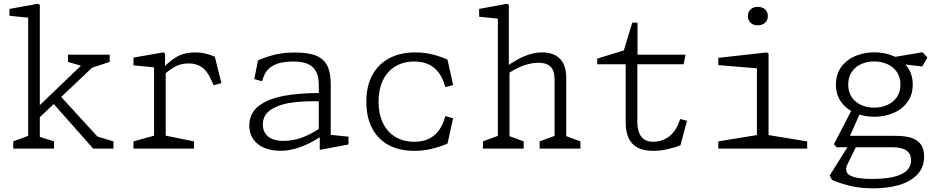

<svg xmlns="http://www.w3.org/2000/svg" viewBox="-20 -791 5000 1022"><path d="M50.5 -38.5 141.5 -72 130 -45V-721.5L152 -694.5L30.5 -707V-743.5L182 -771L192 -765V-40L176.5 -67L267.5 -38.5V0H50.5ZM257.5 -247 298 -283.5 514.5 -47 479 -70 584 -38.5V0H476ZM179.5 -219.5 433.5 -463 439 -433 342 -461.5V-500H564V-461.5L433.5 -418.5L504.5 -463L179.5 -155.5Z M690.5 -38.5 811.5 -72 800 -45V-457.5L822 -430.5L690.5 -443V-484.5L848.5 -512L858.5 -506V-426.5L862 -419.5V-40L846.5 -72L1012.5 -38.5V0H690.5ZM986.5 -453.5H985Q939 -453.5 903.5 -431.5Q868 -409.5 836 -377L835.5 -376.5V-414.5Q872 -458.5 915 -485.2Q958 -512 1021 -512Q1048.5 -512 1073.5 -506.2Q1098.5 -500.5 1123.5 -489L1158.5 -348.5L1117.5 -337L1101.5 -371.5Q1082 -414.5 1053.8 -433.8Q1025.5 -453 986.5 -453.5Z M1682 -68.5 1677 -79.5V-337.5Q1677 -386 1660.5 -413.8Q1644 -441.5 1613.5 -452.8Q1583 -464 1537 -463.5Q1472.5 -463 1435 -442.5Q1397.5 -422 1383 -382L1374.5 -358.5L1333.5 -370L1353.5 -469.5Q1397 -489 1444 -500.2Q1491 -511.5 1552.5 -511.5Q1622.5 -511.5 1663.2 -494.5Q1704 -477.5 1722.2 -440.8Q1740.5 -404 1740.5 -343V-50L1718 -75.5L1835 -63.5V-22L1687 6H1682ZM1307 -122.5Q1307 -187.5 1356.2 -226Q1405.5 -264.5 1488.5 -280.2Q1571.5 -296 1681 -296L1694.5 -251Q1614.5 -254.5 1544.2 -246.5Q1474 -238.5 1426.5 -210Q1379 -181.5 1379 -128Q1379 -101 1392 -81.2Q1405 -61.5 1429.5 -51.2Q1454 -41 1488.5 -41Q1539.5 -41 1588.8 -59.2Q1638 -77.5 1688.5 -112.5V-64.5L1685.5 -62.5Q1654 -42 1620 -25.5Q1586 -9 1548.2 1.2Q1510.5 11.5 1473 11.5Q1422 11.5 1384.5 -5Q1347 -21.5 1327 -51.8Q1307 -82 1307 -122.5Z M1930 -250Q1930 -333 1962.2 -392Q1994.5 -451 2053.2 -481.5Q2112 -512 2190.5 -512Q2238.5 -512 2281.2 -501.5Q2324 -491 2362 -473.5L2392 -338.5L2351 -327L2343 -350.5Q2324.5 -404.5 2285.5 -434Q2246.5 -463.5 2185 -463.5Q2128 -463.5 2085 -438Q2042 -412.5 2018.5 -364.2Q1995 -316 1995 -250Q1995 -184 2018.5 -135.8Q2042 -87.5 2085 -62Q2128 -36.5 2185 -36.5Q2246.5 -36.5 2285.5 -66Q2324.5 -95.5 2343 -149.5L2351 -173L2392 -161.5L2362 -26.5Q2322 -9.5 2277.8 1.2Q2233.5 12 2185.5 12Q2107 12 2049.8 -18.2Q1992.5 -48.5 1961.2 -107.5Q1930 -166.5 1930 -250Z M2852.5 -38.5 2943.5 -72 2932 -45V-367Q2932 -416.5 2910 -436.8Q2888 -457 2847 -457Q2821.5 -457 2789.8 -449.2Q2758 -441.5 2720 -421Q2691.5 -406.5 2660.5 -383.5L2665.5 -429.5Q2703 -457 2736.8 -475.2Q2770.5 -493.5 2802.8 -502.8Q2835 -512 2866.5 -512Q2927 -512 2960.5 -478.2Q2994 -444.5 2994 -376.5V-40L2978.5 -72L3069.5 -38.5V0H2852.5ZM2550.5 -38.5 2641.5 -72 2630 -45V-716.5L2652 -689.5L2530.5 -702V-743.5L2678.5 -771L2688.5 -765V-426.5L2692 -419.5V-50L2676.5 -72L2767.5 -38.5V0H2550.5Z M3310.5 -140V-461.5L3333 -449H3159V-479L3313.5 -526.5L3288.5 -483.5L3345.5 -670.5H3373.5V-486.5L3351 -500H3629L3619 -449H3351L3372.5 -461.5V-141Q3372.5 -91 3393.8 -63.5Q3415 -36 3458.5 -36.5Q3488 -37 3513.8 -48.2Q3539.5 -59.5 3559 -80.5Q3578.5 -101.5 3590 -130L3601 -157.5L3637 -148L3602 -18Q3573 -5.5 3533.2 3.2Q3493.5 12 3457 12Q3406.5 12 3374.2 -5Q3342 -22 3326.2 -55.5Q3310.5 -89 3310.5 -140Z M3803.5 -38.5 4024.5 -74.5 4009 -42.5V-452.5L4031 -425.5L3803.5 -444.5V-483L4061 -512L4071 -506V-42.5L4055.5 -74.5L4276.5 -38.5V0H3803.5ZM3961 -705.5Q3961 -728.5 3975.8 -741.5Q3990.5 -754.5 4014 -754.5Q4037.5 -754.5 4052.2 -741.5Q4067 -728.5 4067 -705.5Q4067 -682.5 4052.2 -669.5Q4037.5 -656.5 4014 -656.5Q3998.5 -656.5 3986.5 -662.2Q3974.5 -668 3967.8 -679.2Q3961 -690.5 3961 -705.5Z M4408.5 166.5 4396.5 143 4498.5 -19.5H4541.5L4492 81.5Q4471 124.5 4505 143Q4539 161.5 4621 161.5Q4684.5 161.5 4730.8 151.8Q4777 142 4803.2 119.8Q4829.5 97.5 4829.5 61.5Q4829.5 27 4804.5 10Q4779.5 -7 4731 -7H4432.5L4419 -23.5L4519 -216.5L4561.5 -196L4498 -53.5L4489 -68H4745.5Q4792.5 -68 4826 -58.8Q4859.5 -49.5 4879.2 -25.2Q4899 -1 4899 42Q4899 101.5 4861.5 139.5Q4824 177.5 4763.2 194.5Q4702.5 211.5 4631 211.5Q4561.5 211.5 4508.2 199Q4455 186.5 4408.5 166.5ZM4429.5 -341Q4429.5 -395.5 4457.8 -434.2Q4486 -473 4532.8 -492.8Q4579.5 -512.5 4634 -512.5Q4688.5 -512.5 4735.2 -492.8Q4782 -473 4810.2 -434.2Q4838.5 -395.5 4838.5 -341Q4838.5 -286.5 4810.2 -247.8Q4782 -209 4735.2 -189.2Q4688.5 -169.5 4634 -169.5Q4579.5 -169.5 4532.8 -189.2Q4486 -209 4457.8 -247.8Q4429.5 -286.5 4429.5 -341ZM4773 -341Q4773 -380 4754 -407.8Q4735 -435.5 4703 -449.8Q4671 -464 4633 -464Q4595 -464 4563.5 -449.8Q4532 -435.5 4513.5 -407.8Q4495 -380 4495 -341Q4495 -302 4513.5 -274.2Q4532 -246.5 4563.5 -232.2Q4595 -218 4633 -218Q4671 -218 4703 -232.2Q4735 -246.5 4754 -274.2Q4773 -302 4773 -341ZM4760 -452.5 4722 -484.5 4890.5 -513 4916.5 -485 4889 -437Z"/></svg>

Font: Monaspace Xenon Var
Style: Regular
Weight: 400
Designer: Riley Cran and the Lettermatic Team
Version: Version 1.000 (Monaspace Xenon Var)